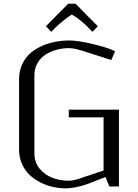

<svg xmlns="http://www.w3.org/2000/svg" viewBox="-20 -1011 748 1041"><path d="M389.6 -990.7 510.3 -868.7 481 -838.4 458 -862.3Q443.4 -877.9 422.6 -894.8Q401.9 -911.6 387.2 -921.4Q372.6 -931.2 369.6 -931.2Q364.7 -931.2 330.8 -904.8Q296.9 -878.4 281.2 -862.3L258.3 -838.4L229 -868.7L349.6 -990.7ZM338.4 10.3Q301.8 10.3 265.9 2.2Q230 -5.9 197 -22.9Q164.1 -40 138.9 -64.2Q113.8 -88.4 98.6 -123.5Q83.5 -158.7 83.5 -200.2V-582.5Q83.5 -633.8 106.4 -674.8Q129.4 -715.8 168.2 -740.7Q207 -765.6 254.4 -778.6Q301.8 -791.5 354 -791.5H358.4Q402.8 -791.5 483.6 -772.2Q564.5 -752.9 604 -733.4L583.5 -685.5L447.8 -729Q443.8 -730 432.6 -733.6Q421.4 -737.3 416.5 -738.8Q411.6 -740.2 401.6 -742.9Q391.6 -745.6 385 -746.8Q378.4 -748 369.9 -749Q361.3 -750 354 -750Q317.9 -750 284.9 -740.7Q252 -731.4 225.1 -713.6Q198.2 -695.8 182.4 -667.2Q166.5 -638.7 166.5 -603V-179.2Q166.5 -131.8 194.3 -97.4Q222.2 -63 263.7 -47.1Q305.2 -31.2 354 -31.2Q365.2 -31.2 378.4 -33.9Q391.6 -36.6 400.1 -39.1Q408.7 -41.5 420.9 -45.9Q433.1 -50.3 435.5 -51.3L541.5 -86.4V-375H353V-416.5H625V0H572.8L552.2 -51.3L455.1 -13.7Q424.3 -2 390.9 4.2Q357.4 10.3 338.4 10.3Z"/></svg>

Font: Resagnicto
Style: Regular
Weight: 500
Version: Version 0.9991